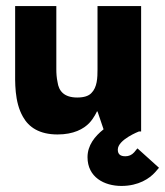

<svg xmlns="http://www.w3.org/2000/svg" viewBox="-20 -434 545 634"><path d="M170 10C223 10 256 -8 275 -28C291 -45 300 -66 300 -66H302L322 -7C293 16 269 46 269 85C269 151 324 180 381 180C438 180 474 155 492 135C501 125 505 120 505 120L434 56C434 56 430 60 423 69C415 78 405 82 394 82C377 82 369 75 369 60C369 27 439 0 439 0H446V-414H302V-205C302 -177 301 -146 282 -127C273 -117 257 -112 235 -112C191 -112 174 -134 170 -163C167 -177 166 -191 166 -205V-414H30V-206C30 -164 27 -98 56 -48C75 -14 110 10 170 10Z"/></svg>

Font: OSH Darker Grotesque Black
Style: Regular
Weight: 900
Designer: Gabriel Lam
Foundry: TypeRant
Version: Version 1.000;Glyphs 3.1.1 (3148)